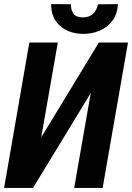

<svg xmlns="http://www.w3.org/2000/svg" viewBox="-20 -919 646 939"><path d="M181.6 -247.1 463.4 -710.9H606L481.9 0H342.8L423.8 -463.9L141.6 0H0L123.5 -710.9H262.7ZM459 -897.9 556.6 -898.9Q554.2 -851.1 529.8 -818.1Q505.4 -785.2 466.8 -768.8Q428.2 -752.4 382.8 -753.4Q315.9 -754.9 272.9 -793.2Q230 -831.5 230 -898.9L326.7 -898.4Q326.2 -869.6 339.4 -851.8Q352.5 -834 384.3 -834Q415.5 -833.5 434.6 -851.1Q453.6 -868.7 459 -897.9Z"/></svg>

Font: Roboto Condensed
Style: Bold Italic
Weight: 700
Italic angle: -12°
Designer: Christian Robertson
Foundry: Google
Version: Version 3.0